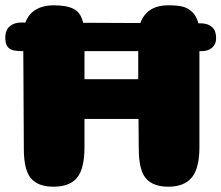

<svg xmlns="http://www.w3.org/2000/svg" viewBox="-30 -705 836 725"><path d="M492 -512H289V-406H492ZM-10 -562Q-10 -592 7 -606Q24 -620 50 -620H66Q78 -653 106 -669Q134 -685 172 -685Q221 -685 248 -671.5Q275 -658 284 -619L500 -618Q508 -641 524 -656.5Q540 -672 560.5 -678.5Q581 -685 606 -685Q637 -685 657.5 -680.5Q678 -676 695 -660.5Q712 -645 719 -617H725Q748 -617 762 -609Q776 -601 781 -589Q786 -577 786 -560Q786 -538 771 -525Q756 -512 733 -512H723V-150Q723 -69 694 -34.5Q665 0 606 0Q548 0 521 -31.5Q494 -63 494 -143L493 -256H289V-150Q289 -68 261 -34Q233 0 172 0Q114 0 87 -31.5Q60 -63 60 -143L58 -512H54Q31 -512 17.5 -516Q4 -520 -3 -531Q-10 -542 -10 -562Z"/></svg>

Font: Coiny
Style: Regular
Weight: 400
Version: Version 001.001